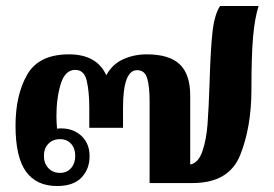

<svg xmlns="http://www.w3.org/2000/svg" viewBox="-20 -613 919 643"><path d="M32 -192Q32 -295 71 -363Q110 -431 211 -431Q304 -431 336 -361Q356 -398 392.5 -414.5Q429 -431 471 -431Q547 -431 582 -397.5Q617 -364 617 -293V-62Q644 -67 657.5 -105.5Q671 -144 675 -196.5Q679 -249 682 -340Q685 -445 691.5 -504.5Q698 -564 717 -593H846Q833 -552 827.5 -489Q822 -426 822 -313Q822 -188 784.5 -94Q747 0 625 0H481V-274Q481 -323 473 -350.5Q465 -378 439 -378Q392 -378 392 -252V-185H279V-252Q279 -306 270.5 -342.5Q262 -379 232 -379Q198 -379 183.5 -332Q169 -285 169 -224Q169 -206 171 -182Q176 -183 185 -183Q226 -183 253 -157.5Q280 -132 280 -90Q280 -47 253 -18.5Q226 10 171 10Q102 10 67 -38.5Q32 -87 32 -192ZM232 -91Q232 -116 218 -131.5Q204 -147 181 -147Q157 -147 142 -131.5Q127 -116 127 -91Q127 -66 142 -50Q157 -34 181 -34Q204 -34 218 -50Q232 -66 232 -91Z"/></svg>

Font: Taviraj DemiBold
Style: Regular
Weight: 600
Designer: Katatrad Team
Foundry: CadsonDemak
Version: Version 1.030